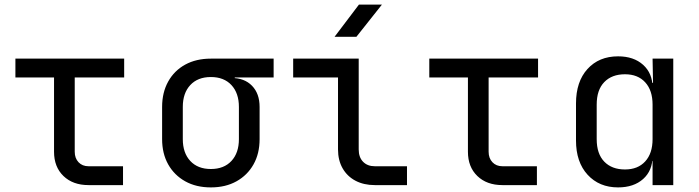

<svg xmlns="http://www.w3.org/2000/svg" viewBox="-20 -805 3040 835"><path d="M365 0Q297 0 256 -39.5Q215 -79 215 -145V-468H47V-550H520V-468H305V-145Q305 -117 321.5 -99.5Q338 -82 365 -82H515V0Z M897 10Q833 10 785.5 -16.5Q738 -43 711.5 -90Q685 -137 685 -200V-340Q685 -403 711.5 -450.5Q738 -498 785.5 -524Q833 -550 897 -550H1170V-468H1001V-452L986 -466Q1043 -466 1076 -432Q1109 -398 1109 -340V-200Q1109 -137 1082.5 -90Q1056 -43 1008.5 -16.5Q961 10 897 10ZM897 -70Q954 -70 986.5 -105Q1019 -140 1019 -200V-340Q1019 -400 986.5 -435Q954 -470 897 -470Q840 -470 807.5 -435Q775 -400 775 -340V-200Q775 -140 807.5 -105Q840 -70 897 -70Z M1610 0Q1562 0 1526 -19Q1490 -38 1470 -73Q1450 -108 1450 -155V-468H1255V-550H1540V-155Q1540 -121 1559 -101.5Q1578 -82 1610 -82H1750V0ZM1435 -645 1541 -785H1641L1530 -645Z M2165 0Q2097 0 2056 -39.5Q2015 -79 2015 -145V-468H1847V-550H2320V-468H2105V-145Q2105 -117 2121.5 -99.5Q2138 -82 2165 -82H2315V0Z M2668 10Q2586 10 2535.5 -45Q2485 -100 2485 -194V-355Q2485 -450 2535 -505Q2585 -560 2668 -560Q2736 -560 2777 -523Q2818 -486 2818 -424L2800 -445H2820L2818 -550H2908V0H2818V-105H2800L2818 -126Q2818 -63 2777 -26.5Q2736 10 2668 10ZM2698 -68Q2754 -68 2786 -103Q2818 -138 2818 -200V-350Q2818 -412 2786 -447Q2754 -482 2698 -482Q2641 -482 2608 -448Q2575 -414 2575 -350V-200Q2575 -136 2608 -102Q2641 -68 2698 -68Z"/></svg>

Font: JetBrains Mono
Style: Regular
Weight: 400
Monospace: yes
Designer: Philipp Nurullin, Konstantin Bulenkov
Foundry: JetBrains
Version: Version 2.305